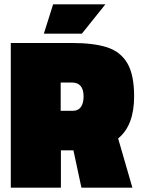

<svg xmlns="http://www.w3.org/2000/svg" viewBox="-20 -869 657 889"><path d="M30 -670H312Q415 -670 477 -649.5Q539 -629 570 -575.5Q601 -522 601 -423Q601 -288 527 -228L593 0H357L320 -173H262V0H30ZM318 -356Q342 -356 354.5 -373.5Q367 -391 367 -423Q367 -487 312 -487H261V-356ZM226 -849H468L359 -713H183Z"/></svg>

Font: Cairo Black
Style: Regular
Weight: 900
Designer: Mohamed Gaber, Accademia di Belle Arti di Urbino and others
Foundry: Kief Type Foundry, Accademia di Belle Arti di Urbino and others
Version: Version 3.011